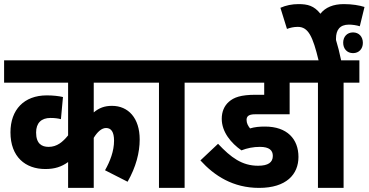

<svg xmlns="http://www.w3.org/2000/svg" viewBox="-20 -916 1797 936"><path d="M703 -513V-622H0V-513H312V-256C286 -224 258 -200 217 -200C184 -200 156 -215 156 -270C156 -316 181 -341 226 -341C245 -341 263 -339 277 -335L287 -443C266 -448 238 -451 208 -451C97 -451 31 -381 31 -271C31 -151 104 -92 201 -92C247 -92 280 -103 312 -126V0H437V-244C454 -272 475 -292 497 -292C522 -292 536 -273 536 -230C536 -180 517 -130 492 -86L602 -30C643 -102 661 -172 661 -236C661 -341 605 -400 526 -400C490 -400 463 -390 437 -368V-513Z M880 -513H957V-622H690V-513H755V0H880Z M1247 -200C1293 -200 1310 -183 1310 -156C1310 -124 1287 -108 1238 -108C1160 -108 1106 -148 1043 -215L957 -134C1025 -59 1116 0 1243 0C1376 0 1435 -66 1435 -151C1435 -238 1380 -299 1272 -299C1245 -299 1222 -297 1199 -290C1189 -303 1182 -315 1182 -332C1182 -340 1185 -347 1190 -351C1197 -356 1205 -359 1227 -359H1392V-513H1477V-622H944V-513H1268V-454H1227C1153 -454 1120 -441 1096 -420C1073 -400 1061 -371 1061 -337C1061 -272 1107 -218 1157 -183C1185 -194 1215 -200 1247 -200Z M1655 -513H1732V-622H1643C1635 -660 1627 -692 1618 -721C1618 -723 1618 -726 1618 -728C1618 -769 1636 -796 1681 -796C1698 -796 1718 -793 1734 -788L1757 -882C1732 -890 1697 -896 1656 -896C1605 -896 1566 -880 1542 -849C1511 -888 1480 -896 1435 -896C1404 -896 1374 -890 1347 -878L1379 -775C1395 -781 1412 -785 1432 -785C1483 -785 1505 -738 1533 -622H1465V-513H1530V0H1655ZM1701 -657C1730 -657 1749 -678 1749 -707C1749 -737 1730 -758 1701 -758C1672 -758 1653 -737 1653 -708C1653 -678 1672 -657 1701 -657Z"/></svg>

Font: Noto Sans Devanagari Condensed
Style: Bold
Weight: 700
Width: 3
Designer: Jelle Bosma - Monotype Design Team
Foundry: Monotype Imaging Inc.
Version: Version 2.004